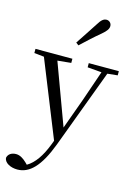

<svg xmlns="http://www.w3.org/2000/svg" viewBox="-166 -897 874 1246"><g transform="rotate(15 271.0 -273.5)"><path d="M237 -624 255 -610C296 -648 336 -686 381 -723C412 -749 423 -766 423 -784C423 -805 406 -818 390 -818C370 -818 355 -806 335 -773C302 -721 269 -673 237 -624ZM350 -488 445 -480 374 -274 300 -70 149 -479 240 -488V-516H-8V-488L58 -481L263 29L252 58C221 138 182 196 132 225L120 213C97 191 74 176 48 176C20 176 -5 189 -10 217C-6 251 36 271 80 271C161 271 227 206 287 47L484 -481L552 -488V-516H350Z"/></g></svg>

Font: Source Han Serif CN
Style: Regular
Weight: 400
Designer: Ryoko NISHIZUKA 西塚涼子 (kana & ideographs); Frank Grießhammer (Latin, Greek & Cyrillic); Wenlong ZHANG 张文龙 (bopomofo); San
Foundry: Adobe
Version: Version 2.003;hotconv 1.1.1;makeotfexe 2.6.0